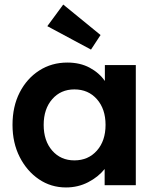

<svg xmlns="http://www.w3.org/2000/svg" viewBox="-20 -814 688 844"><path d="M270 10Q204 10 151 -26Q98 -62 66.5 -124Q35 -186 35 -265Q35 -346 66.5 -407.5Q98 -469 152.5 -504Q207 -539 276 -539Q332 -539 374 -516.5Q416 -494 441 -458V-528H577V0H440V-71Q412 -36 367.5 -13Q323 10 270 10ZM307 -109Q368 -109 406 -152Q444 -195 444 -265Q444 -335 406 -378Q368 -421 307 -421Q247 -421 209.5 -378Q172 -335 172 -265Q172 -195 209.5 -152Q247 -109 307 -109ZM380 -596 188 -699 258 -794 422 -660Z"/></svg>

Font: Lexend SemiBold
Style: Regular
Weight: 600
Designer: Bonnie Shaver-Troup, Thomas Jockin
Foundry: Lexend
Version: Version 1.005; ttfautohint (v1.8.3)